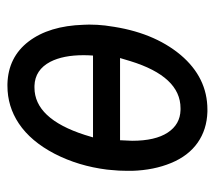

<svg xmlns="http://www.w3.org/2000/svg" viewBox="-51 -528 589 527"><g transform="rotate(-90 243.5 -264.5)"><path d="M271.5 -464.4Q269 -464.4 266.6 -464.4Q181.2 -464.4 136.7 -326.2L129.9 -303.7H354.5Q355.5 -317.4 355.5 -329.6Q355.5 -385.7 337.4 -420.9Q315.4 -462.9 271.5 -464.4ZM205.1 -63.5Q207.5 -63.5 210 -63.5Q296.9 -63.5 339.4 -201.7L347.7 -229.5H122.1L120.6 -196.3Q120.6 -132.8 143.1 -98.6Q165.5 -64.5 205.1 -63.5ZM41.5 -265.6Q51.3 -343.8 85 -409.2Q119.1 -474.6 168 -507.3Q214.8 -538.6 271.5 -538.6Q273.9 -538.6 276.4 -538.6Q350.1 -536.6 393.1 -480.5Q436 -424.3 439 -329.6Q439.5 -321.8 439.5 -314.5Q439.5 -292 437 -270.5L435.5 -260.3Q419.4 -138.7 356 -63Q293.9 10.3 206.1 10.3Q203.1 10.3 200.2 10.3Q151.4 8.8 115.2 -16.6Q79.1 -42 59.6 -89.4Q40 -136.7 38.1 -196.3Q38.1 -203.1 38.1 -209.5Q38.1 -232.9 40.5 -254.9Z"/></g></svg>

Font: MAUL Condensed Italic
Style: Condenced Regular Italic
Weight: 400
Italic angle: -12°
Designer: MAUL
Version: Version 1.0; 2020; ttfautohint (v1.8.3)